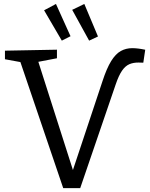

<svg xmlns="http://www.w3.org/2000/svg" viewBox="-20 -949 758 970"><path d="M299.3 1.3 78.7 -648.3 100 -632.3 5 -649.7V-693L267.7 -698V-654.7L158 -633.7L168 -654.7L354.3 -71.7H342.3L497.7 -538.7Q519 -604 541.5 -640.3Q564 -676.7 590.2 -691.2Q616.3 -705.7 648 -705.7Q662 -705.7 678.5 -703.7Q695 -701.7 713.7 -697.7L704 -632.3L680 -633Q654 -633.3 633.7 -624.7Q613.3 -616 596.8 -592.3Q580.3 -568.7 565 -524L385.3 1.3ZM292.3 -743.7 336.3 -766 262.7 -929 202.7 -897ZM430.3 -743.7 475 -764.7 406 -929 344.7 -899.3Z"/></svg>

Font: Bitter Thin
Style: Regular
Weight: 100
Designer: Sol Matas, and Bitter project Authors
Foundry: Sol Matas
Version: Version 2.002